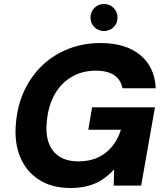

<svg xmlns="http://www.w3.org/2000/svg" viewBox="-20 -927 829 959"><path d="M332 12Q238 12 173.5 -30Q109 -72 79.5 -146Q50 -220 60 -316Q68 -404 102.5 -476.5Q137 -549 192.5 -601.5Q248 -654 322 -683Q396 -712 483 -712Q608 -712 680.5 -652Q753 -592 758 -486H592Q584 -528 551 -551Q518 -574 459 -574Q390 -574 337 -542.5Q284 -511 252.5 -454.5Q221 -398 214 -322Q207 -258 223.5 -213Q240 -168 277.5 -144.5Q315 -121 372 -121Q429 -121 471.5 -141.5Q514 -162 542 -198Q570 -234 584 -279H421L440 -391H754L685 0H548L550 -81Q523 -51 491 -30Q459 -9 420 1.5Q381 12 332 12ZM499 -772Q471 -772 451.5 -791.5Q432 -811 432 -839Q432 -868 451.5 -887.5Q471 -907 499 -907Q528 -907 547.5 -887.5Q567 -868 567 -839Q567 -811 547.5 -791.5Q528 -772 499 -772Z"/></svg>

Font: DM Sans 12pt Black
Style: Italic
Weight: 900
Italic angle: -10°
Version: Version 4.004;gftools[0.9.30]